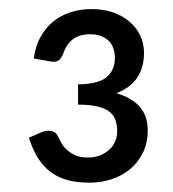

<svg xmlns="http://www.w3.org/2000/svg" viewBox="-20 -838 372 412"><path d="M177 -818.5Q202.5 -818.5 223 -811.2Q243.5 -804 258.2 -791.2Q273 -778.5 281 -761.5Q289 -744.5 289 -724.5Q289 -660.5 229.5 -638Q262.5 -628.5 279.8 -609Q297 -589.5 297 -558.5Q297 -531 286.5 -510Q276 -489 258.8 -474.8Q241.5 -460.5 218.8 -453.2Q196 -446 172 -446Q143.5 -446 122.5 -452.2Q101.5 -458.5 86.2 -470.8Q71 -483 60.2 -501Q49.5 -519 42 -542.5L69.5 -554.5Q77 -557.5 84 -557.5Q98.5 -557.5 104 -546Q107 -539.5 111.5 -531.5Q116 -523.5 123.5 -516.5Q131 -509.5 141.8 -504.8Q152.5 -500 168.5 -500Q184 -500 195.8 -505Q207.5 -510 215.5 -517.8Q223.5 -525.5 227.5 -535.5Q231.5 -545.5 231.5 -556Q231.5 -571 227.2 -581.8Q223 -592.5 213.2 -599.5Q203.5 -606.5 187.2 -610Q171 -613.5 147.5 -613.5V-657Q191 -657.5 208.8 -672.5Q226.5 -687.5 226.5 -713.5Q226.5 -738.5 212 -751.5Q197.5 -764.5 173.5 -764.5Q149.5 -764.5 135.2 -752.8Q121 -741 115 -721Q111 -713 106.8 -709.2Q102.5 -705.5 95 -705.5Q93 -705.5 90.8 -705.8Q88.5 -706 86 -706.5L52.5 -712.5Q56 -739 67 -758.8Q78 -778.5 94.2 -791.8Q110.5 -805 131.5 -811.8Q152.5 -818.5 177 -818.5Z"/></svg>

Font: LatoHex
Style: Regular
Weight: 400
Designer: Lukasz Dziedzic
Foundry: tyPoland Lukasz Dziedzic
Version: Version 1.104; Western+Polish opensource